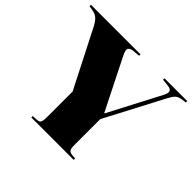

<svg xmlns="http://www.w3.org/2000/svg" viewBox="-187 -940 1150 1150"><g transform="rotate(45 388.0 -365.0)"><path d="M205 0V-12L239 -14Q258 -15 264 -26Q270 -37 270 -70V-285L88 -642Q72 -674 55.5 -691Q39 -708 10 -713L-20 -718V-730H400V-718L356 -714Q332 -712 323.5 -699.5Q315 -687 331 -655L495 -328H498L670 -657Q685 -686 678 -698.5Q671 -711 648 -713L603 -718V-730H796V-718L764 -714Q740 -710 727 -698Q714 -686 699 -657L504 -285V-66Q504 -35 511.5 -25.5Q519 -16 538 -14L564 -12V0Z"/></g></svg>

Font: Literata 72pt Black
Style: Regular
Weight: 900
Designer: Latin by Veronika Burian and Jose Scaglione. Greek by Irene Vlachou. Cyrillic by Vera Evstafieva.
Foundry: TypeTogether
Version: Version 3.002